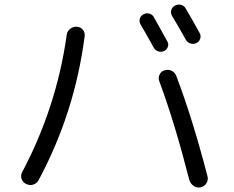

<svg xmlns="http://www.w3.org/2000/svg" viewBox="-20 -817 1040 855"><path d="M665 -604Q639 -652 606 -708Q599 -720 602.5 -733Q606 -746 618 -753Q631 -760 644.5 -756.5Q658 -753 665 -741L725 -633Q732 -621 727.5 -608.5Q723 -596 711 -590Q699 -584 685.5 -588Q672 -592 665 -604ZM807 -641Q785 -681 747 -745Q739 -757 742.5 -771Q746 -785 759 -792Q772 -799 786 -795.5Q800 -792 807 -779Q827 -746 869 -670Q876 -658 871.5 -644.5Q867 -631 854 -625Q841 -619 827.5 -623.5Q814 -628 807 -641ZM713 -504Q729 -509 744 -502Q759 -495 765 -479Q838 -287 904 -32Q908 -16 899.5 -1.5Q891 13 874 17Q857 21 842.5 11Q828 1 823 -16Q757 -274 689 -456Q684 -471 691 -485.5Q698 -500 713 -504ZM96 2Q81 -5 76 -20.5Q71 -36 79 -51Q232 -340 277 -661Q279 -678 292.5 -688.5Q306 -699 322 -698Q339 -697 349 -684.5Q359 -672 357 -656Q313 -315 152 -15Q144 0 128 5Q112 10 96 2Z"/></svg>

Font: Rounded Mplus 1c
Style: Regular
Weight: 400
Version: Version 1.059.20150529